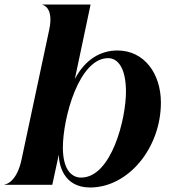

<svg xmlns="http://www.w3.org/2000/svg" viewBox="-44 -820 774 852"><path d="M188 0 217 -134C217 -94 235 12 356 12C525 12 670 -163 670 -365C670 -492 597 -596 477 -596C403 -596 334 -557 288 -469L358 -800H144V-798.5C147 -798.5 195.5 -787 174.5 -688.5L51.5 -111.5C30.5 -13 -17 -1.5 -23.5 -1.5V0ZM235 -165C235 -296 306 -562 436 -562C478 -562 514 -520 515 -417C516 -292 450 -32 316 -32C271 -32 235 -71 235 -165Z"/></svg>

Font: Beautique Display Medium
Style: Bold
Weight: 900
Italic angle: -12°
Designer: Nhat-Quang Ngo
Version: Version 1.100;Glyphs 3.2.3 (3260)